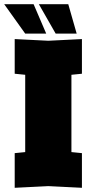

<svg xmlns="http://www.w3.org/2000/svg" viewBox="-55 -890 425 914"><path d="M15 4V-161L65 -166V-534L15 -539V-704L175 -696L335 -704V-539L285 -534V-166L335 -161V4L175 -4ZM270 -870 310 -730H210L130 -870ZM105 -870 165 -730H65L-35 -870Z"/></svg>

Font: Tektur Condensed Black
Style: Regular
Weight: 900
Width: 3
Designer: Adam Jagosz
Foundry: Adam Jagosz
Version: Version 1.005;gftools[0.9.30]